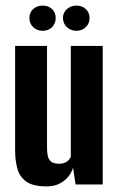

<svg xmlns="http://www.w3.org/2000/svg" viewBox="-20 -659 425 686"><path d="M147 7Q99 7 75 -9.5Q51 -26 42.5 -55Q34 -84 34 -124V-495H148V-131Q148 -116 150.5 -103Q153 -90 162 -82Q171 -74 191 -74Q204 -74 212.5 -78Q221 -82 226 -88Q231 -94 233 -99V-495H347V0H250L241 -60Q233 -32 208 -12.5Q183 7 147 7ZM133 -549Q112 -549 98.5 -562Q85 -575 85 -595Q85 -614 98.5 -626.5Q112 -639 133 -639Q153 -639 166 -626.5Q179 -614 179 -595Q179 -575 166 -562Q153 -549 133 -549ZM253 -549Q233 -549 219 -562Q205 -575 205 -595Q205 -614 219 -626.5Q233 -639 253 -639Q273 -639 286.5 -626.5Q300 -614 300 -595Q300 -575 286.5 -562Q273 -549 253 -549Z"/></svg>

Font: Alumni Sans
Style: Bold
Weight: 700
Designer: Robert E. Leuschke
Foundry: Robert E. Leuschke
Version: Version 1.018